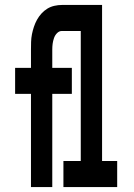

<svg xmlns="http://www.w3.org/2000/svg" viewBox="-20 -755 540 775"><path d="M105 0V-376H41V-481H105V-555Q105 -570 105.5 -586Q106 -602 109 -617Q112 -632 117 -647Q122 -662 129.5 -675.5Q137 -689 147.5 -700.5Q158 -712 171 -720Q184 -728 199.5 -731.5Q215 -735 230 -735H328V-630H230Q219 -630 210.5 -621.5Q202 -613 198 -601.5Q194 -590 192.5 -578.5Q191 -567 191 -555V-481H270V-376H191V0ZM236 0V-105H306V-630H244V-735H392V-105H453V0Z"/></svg>

Font: Iosevka Term Curly Extrabold
Style: Regular
Weight: 800
Designer: Belleve Invis
Foundry: Belleve Invis
Version: Version 32.3.0